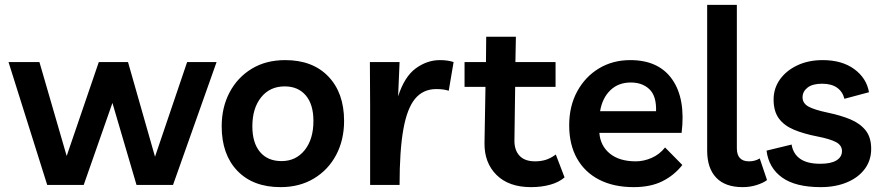

<svg xmlns="http://www.w3.org/2000/svg" viewBox="-20 -760 3623 789"><path d="M749 -505H870L691 0H541L442 -337L324 0H174L15 -505H142L254 -119L386 -505H506L617 -116Z M1152 -513Q1265 -513 1329.5 -445.5Q1394 -378 1394 -263Q1394 -185 1361.5 -123.5Q1329 -62 1270 -26.5Q1211 9 1133 9Q1020 9 955.5 -58Q891 -125 891 -241Q891 -319 923.5 -380.5Q956 -442 1014.5 -477.5Q1073 -513 1152 -513ZM1137 -98Q1196 -98 1232 -143Q1268 -188 1268 -263Q1268 -331 1236.5 -368Q1205 -405 1150 -405Q1089 -405 1053 -360Q1017 -315 1017 -241Q1017 -173 1048.5 -135.5Q1080 -98 1137 -98Z M1824 -387Q1804 -394 1773 -394Q1719 -394 1686 -354.5Q1653 -315 1637.5 -228.5Q1622 -142 1622 0H1501V-326L1500 -505H1622L1616 -364Q1642 -445 1688.5 -479Q1735 -513 1788 -513Q1804 -513 1818 -511Q1832 -509 1844 -505Z M2162 9Q2071 9 2020.5 -41Q1970 -91 1971 -172L1975 -403H1889V-505H1977L1978 -609H2100L2098 -505H2263V-403H2097L2094 -185Q2093 -144 2114.5 -120.5Q2136 -97 2179 -97Q2202 -97 2222 -103Q2242 -109 2264 -125L2300 -31Q2277 -11 2241 -1Q2205 9 2162 9Z M2584 9Q2502 9 2442.5 -21.5Q2383 -52 2351 -109Q2319 -166 2319 -245Q2319 -324 2352 -384.5Q2385 -445 2441.5 -479Q2498 -513 2570 -513Q2687 -513 2742.5 -433.5Q2798 -354 2781 -214H2443Q2447 -161 2486 -129Q2525 -97 2593 -97Q2625 -97 2657.5 -111Q2690 -125 2713 -154L2784 -82Q2750 -39 2701.5 -15Q2653 9 2584 9ZM2572 -421Q2521 -421 2488 -389Q2455 -357 2446 -303H2676Q2678 -365 2649 -393Q2620 -421 2572 -421Z M3032 9Q2960 9 2923 -30Q2886 -69 2886 -141V-740H3008V-151Q3008 -97 3058 -97Q3083 -97 3102 -109L3132 -20Q3116 -8 3089 0.5Q3062 9 3032 9Z M3353 9Q3249 9 3194 -30.5Q3139 -70 3130 -141L3233 -166Q3239 -128 3268 -107.5Q3297 -87 3351 -87Q3395 -87 3417.5 -101Q3440 -115 3440 -139Q3440 -163 3415.5 -176Q3391 -189 3340 -199Q3283 -210 3242.5 -227Q3202 -244 3180.5 -273.5Q3159 -303 3159 -351Q3159 -397 3185 -433.5Q3211 -470 3256.5 -491.5Q3302 -513 3361 -513Q3440 -513 3490.5 -476Q3541 -439 3551 -381L3450 -354Q3443 -383 3420 -399.5Q3397 -416 3358 -416Q3319 -416 3298.5 -400Q3278 -384 3278 -360Q3278 -336 3301.5 -322.5Q3325 -309 3382 -297Q3435 -286 3474.5 -269.5Q3514 -253 3537 -224.5Q3560 -196 3560 -148Q3560 -101 3533.5 -65.5Q3507 -30 3460 -10.5Q3413 9 3353 9Z"/></svg>

Font: Livvic SemiBold
Style: Regular
Weight: 600
Designer: Jacques Le Bailly, Baron von Fonthausen
Version: Version 1.001; ttfautohint (v1.8.2)